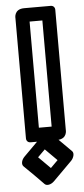

<svg xmlns="http://www.w3.org/2000/svg" viewBox="-57 -813 390 887"><g transform="rotate(-5 138.0 -369.5)"><path d="M109.9 -717.1H169.1V-224.9L109.9 -224.9ZM90.3 -780.9C40.5 -780.9 46.1 -736.7 46.1 -736.7V-180.7C46.1 -170 53.6 -161.1 65.7 -161.1H188.7C238.5 -161.1 232.9 -205.3 232.9 -205.3V-761.3C232.9 -772 225.4 -780.9 213.3 -780.9ZM94.4 -89.1 128.2 -122.8 182.8 -68.2 149.1 -34.5C130.7 -53.2 112.4 -71.4 94.4 -89.1ZM32.3 -97.7C17.3 -82.7 14 -62.7 23.7 -53.3C54.1 -23.9 84 5.9 113.3 36.3C123.1 46.5 143.4 42 157.7 27.7L244.7 -59.3C256.1 -70.7 264.2 -92.8 253.5 -103.5L163.5 -193.5C155.9 -201.1 135.4 -200.7 119.3 -184.7Z"/></g></svg>

Font: Tape
Style: Regular
Weight: 500
Foundry: Cannot Into Space Fonts
Version: Version 0.97